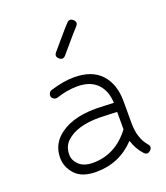

<svg xmlns="http://www.w3.org/2000/svg" viewBox="-120 -706 686 795"><g transform="rotate(-20 223.0 -308.5)"><path d="M169 6Q106 6 76.5 -26.5Q47 -59 47 -99Q47 -151 82 -185Q140 -241 256 -241Q270 -241 299 -239.5Q328 -238 334 -238Q332 -292 301.5 -323Q271 -354 214 -354Q170 -354 122 -338Q114 -336 106.5 -340Q99 -344 97 -351Q95 -359 99 -366.5Q103 -374 110 -376Q169 -394 214 -394Q293 -394 333.5 -350Q374 -306 374 -230V-134Q374 -67 408 -28Q421 -13 406 0Q391 13 378 -2Q353 -29 341 -68Q271 6 169 6ZM334 -121V-198Q328 -198 299 -199.5Q270 -201 256 -201Q156 -201 110 -157Q87 -135 87 -99Q87 -74 108 -54Q129 -34 169 -34Q268 -34 334 -121ZM181 -517Q189 -526 219 -561.5Q249 -597 266 -615Q279 -630 294 -617Q309 -604 296 -589Q279 -571 249 -535.5Q219 -500 211 -491Q198 -476 183 -489Q168 -502 181 -517Z"/></g></svg>

Font: Hoogli Light
Style: Regular
Weight: 300
Designer: Anand Singh Naorem
Foundry: Brand New Type
Version: Version 1.00 b007